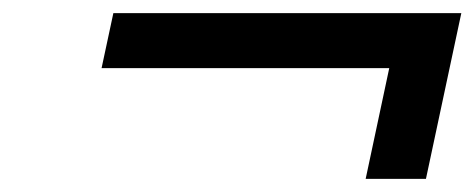

<svg xmlns="http://www.w3.org/2000/svg" viewBox="-20 -421 724 293"><path d="M538 -148H630L684 -401H153L135 -317H574Z"/></svg>

Font: League Gothic SemiExpanded Italic
Style: Regular
Weight: 400
Width: 6
Designer: The League of Moveable Type
Version: Version 1.600; ttfautohint (v1.8.3)